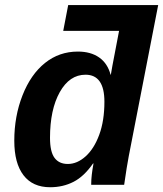

<svg xmlns="http://www.w3.org/2000/svg" viewBox="-20 -745 658 774"><path d="M347.7 0V-3.9Q347.7 -36.1 356.9 -85.9H355Q318.8 -33.7 276.4 -12Q233.9 9.8 182.1 9.8Q111.8 9.8 74.7 -38.6Q37.6 -86.9 37.6 -177.7Q37.6 -276.4 70.8 -360.8Q104 -445.3 161.4 -491.2Q218.8 -537.1 293.9 -537.1Q345.7 -537.1 379.6 -513.4Q413.6 -489.7 425.8 -443.8H426.8L433.1 -480L460 -620.6H234.9L254.9 -724.6H617.7L499 -115.2Q491.7 -77.6 480.5 0ZM400.9 -335Q400.9 -443.8 324.7 -443.8Q260.3 -443.8 220.9 -373.5Q181.6 -303.2 181.6 -189.5Q181.6 -132.8 200 -108.4Q218.3 -84 253.4 -84Q291 -84 325.2 -114.7Q359.4 -145.5 380.1 -201.9Q400.9 -258.3 400.9 -335Z"/></svg>

Font: Cousine
Style: Bold Italic
Weight: 700
Italic angle: -12°
Monospace: yes
Designer: Steve Matteson
Foundry: Ascender Corporation
Version: Version 1.20